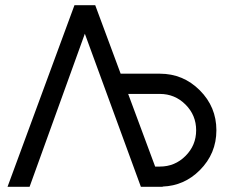

<svg xmlns="http://www.w3.org/2000/svg" viewBox="-20 -720 898 740"><path d="M347 -700H267L9 0H94L307 -590L523 0H607V-1Q690 -4 750 -64Q814 -128 814 -218Q814 -308 750 -372Q686 -436 596 -436H445ZM474 -358H596Q654 -358 695 -317Q736 -276 736 -218Q736 -160 695 -119Q654 -78 596 -78H578Z"/></svg>

Font: Unageo
Style: Regular
Weight: 400
Designer: Richard Sepsi
Foundry: Richard Sepsi
Version: Version 2.000